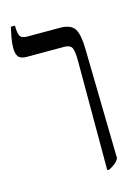

<svg xmlns="http://www.w3.org/2000/svg" viewBox="-103 -704 546 768"><g transform="rotate(-15 169.5 -320.0)"><path d="M244 7V-448Q244 -478 238.5 -496Q233 -514 204 -514H52Q25 -514 16 -526Q7 -538 7 -561Q7 -583 11.5 -606.5Q16 -630 20 -647H37V-644Q37 -620 42.5 -606Q48 -592 73 -592H208Q254 -592 269 -567.5Q284 -543 285 -486L294 -29Q287 -16 277 -8.5Q267 -1 253 7Z"/></g></svg>

Font: Noto Serif Hebrew ExtraCondensed
Style: Regular
Weight: 400
Width: 2
Designer: Monotype Design Team
Foundry: Monotype Imaging Inc.
Version: Version 2.004; ttfautohint (v1.8.4.7-5d5b)